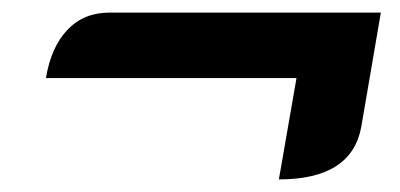

<svg xmlns="http://www.w3.org/2000/svg" viewBox="-20 -448 635 305"><path d="M451 -324H53Q61 -373 87 -400.5Q113 -428 154 -428H585L554 -247Q539 -163 423 -163Z"/></svg>

Font: K2D SemiBold
Style: Italic
Weight: 600
Italic angle: -10°
Designer: Katatrad Aksorn Co.,Ltd.
Foundry: Cadson Demak Co.,Ltd.
Version: Version 1.000; ttfautohint (v1.6)